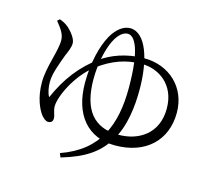

<svg xmlns="http://www.w3.org/2000/svg" viewBox="-113 -896 1227 1098"><g transform="rotate(15 500.0 -347.0)"><path d="M323.1 38.3 332.9 61.8C472.1 20.9 545.3 -31.4 598.6 -115.5C658.6 -209.7 669.7 -335.9 669.7 -430.5C669.7 -602.5 622.4 -755.8 527.2 -755.8C492.4 -755.8 450.4 -730.7 418.2 -672.1C384 -608.9 357.7 -509.8 357.7 -387.9C357.7 -198.1 454.9 -85.4 615.1 -85.4C797.1 -85.4 909.6 -193 909.6 -357.4C909.6 -506.7 798.6 -610.5 649.3 -610.5C542.4 -610.5 453.5 -573.6 400.3 -534.8C303.1 -465.9 232.7 -372.8 181.4 -254.6C168.6 -273.5 162.4 -309.6 162.4 -340.9C162.4 -389 186.4 -450.5 207.6 -508.5C216.9 -530.5 231.8 -561.3 231.6 -586.7C231.8 -615.3 198.1 -653.8 180.3 -669.7C162.3 -685.4 144.4 -693.9 125.3 -700.7L111.8 -688.8C132.3 -662.2 163.8 -627.9 163.8 -586.8C163.8 -518.3 119 -420.2 119 -325.1C119 -235.2 149.1 -172.4 170.2 -144.3C182.8 -129.7 196.3 -116.5 211.3 -116.5C229.7 -116.5 238.8 -127.2 238.8 -142.8C238.8 -167.2 225.2 -182.6 225.2 -213.1C225.2 -270.7 288.2 -408.1 387.6 -484.3C469.2 -546.1 552.2 -576.3 647.1 -575.5C741.7 -574.7 847.9 -510.1 847.9 -365.3C847.9 -216.4 738.5 -149.4 619.2 -149.4C472.4 -149.4 399.2 -238.8 399.2 -422.1C399.2 -507 418.2 -598.3 445 -652.8C469.9 -703.6 499.2 -721.5 522.4 -721.5C564.4 -721.5 607.6 -650.1 607.6 -424.2C607.6 -206.4 544.5 -39.2 323.1 38.3Z"/></g></svg>

Font: Source Han Serif TW VF
Style: Regular
Weight: 250
Designer: Ryoko NISHIZUKA 西塚涼子 (kana & ideographs); Frank Grießhammer (Latin, Greek & Cyrillic); Wenlong ZHANG 张文龙 (bopomofo); San
Foundry: Adobe
Version: Version 2.002;hotconv 1.1.0;makeotfexe 2.6.0